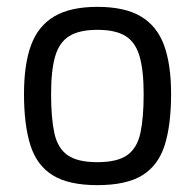

<svg xmlns="http://www.w3.org/2000/svg" viewBox="-20 -530 569 560"><path d="M264 10Q180 10 133.5 -19Q87 -48 68.5 -107Q50 -166 50 -256Q50 -342 70.5 -398Q91 -454 138 -482Q185 -510 264 -510Q344 -510 391 -482Q438 -454 458.5 -398Q479 -342 479 -256Q479 -166 460.5 -107Q442 -48 395.5 -19Q349 10 264 10ZM264 -57Q322 -57 351 -77.5Q380 -98 389.5 -142Q399 -186 399 -256Q399 -325 387 -366Q375 -407 346 -425Q317 -443 264 -443Q212 -443 182.5 -425Q153 -407 141 -366Q129 -325 129 -256Q129 -186 138.5 -142Q148 -98 177 -77.5Q206 -57 264 -57Z"/></svg>

Font: Cairo
Style: Regular
Weight: 400
Designer: Mohamed Gaber, Accademia di Belle Arti di Urbino
Foundry: Kief Type Foundry, Accademia di Belle Arti di Urbino
Version: Version 3.120